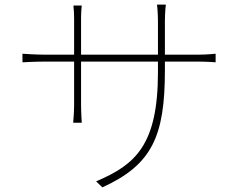

<svg xmlns="http://www.w3.org/2000/svg" viewBox="-20 -780 1040 829"><path d="M77 -548V-511C77 -511 132 -514 169 -514H300V-326C300 -295 296 -250 296 -250H333C333 -250 330 -297 330 -326V-514H662V-469C662 -154 565 -69 395 3L422 29C637 -69 692 -192 692 -477V-514H838C874 -514 911 -511 911 -511V-548C911 -548 874 -544 838 -544H692V-689C692 -727 696 -760 696 -760H658C658 -760 662 -727 662 -689V-544H330V-702C330 -731 333 -756 333 -756H297C299 -741 300 -715 300 -701V-544H169C134 -544 77 -548 77 -548Z"/></svg>

Font: Noto Sans CJK HK Thin
Style: Regular
Weight: 100
Designer: Ryoko NISHIZUKA 西塚涼子 (kana, bopomofo & ideographs); Paul D. Hunt (Latin, Greek & Cyrillic); Sandoll Communications 산돌커뮤니
Foundry: Adobe
Version: Version 2.004;hotconv 1.0.118;makeotfexe 2.5.65603